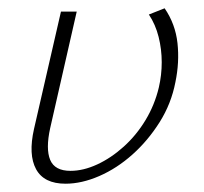

<svg xmlns="http://www.w3.org/2000/svg" viewBox="-20 -438 492 463"><path d="M138 5Q86 5 67 -30Q48 -65 62 -127L127 -410H165L101 -129Q90 -79 101 -52.5Q112 -26 150 -26Q181 -26 214.5 -41.5Q248 -57 278.5 -84.5Q309 -112 331 -148.5Q353 -185 363 -227Q370 -257 370 -288Q370 -319 362.5 -349Q355 -379 339 -403L377 -418Q403 -380 408 -334Q413 -288 403 -240Q393 -188 365 -143.5Q337 -99 299.5 -65.5Q262 -32 219.5 -13.5Q177 5 138 5Z"/></svg>

Font: Ysabeau Infant ExtraLight
Style: Italic
Weight: 250
Italic angle: -12°
Designer: Christian Thalmann (Catharsis Fonts)
Version: Version 2.001;gftools[0.9.30]; featfreeze: ss01,ss02,lnum